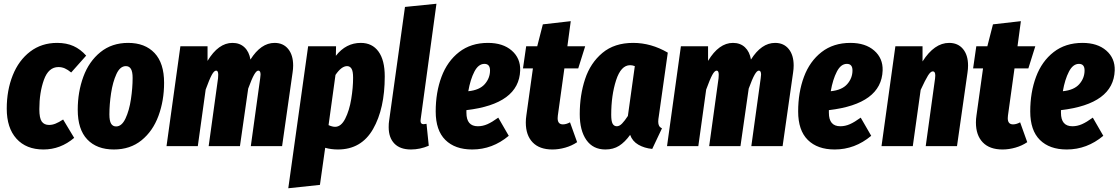

<svg xmlns="http://www.w3.org/2000/svg" viewBox="-20 -780 5971 1025"><path d="M440 -483 360 -393Q342 -408 326 -415Q310 -422 292 -422Q239 -422 214.5 -354Q190 -286 190 -197Q190 -149 203 -131Q216 -113 242 -113Q259 -113 276.5 -120Q294 -127 317 -142L376 -44Q303 18 212 18Q120 18 68 -39.5Q16 -97 16 -200Q16 -298 48 -378Q80 -458 141 -504.5Q202 -551 285 -551Q335 -551 372.5 -534Q410 -517 440 -483Z M395 -194Q395 -289 425 -370.5Q455 -452 516 -501.5Q577 -551 664 -551Q754 -551 805 -497Q856 -443 856 -338Q856 -243 826 -161.5Q796 -80 735.5 -31Q675 18 588 18Q497 18 446 -35.5Q395 -89 395 -194ZM688 -364Q688 -397 679 -412Q670 -427 652 -427Q621 -427 601.5 -384.5Q582 -342 573 -282.5Q564 -223 564 -169Q564 -135 573 -120Q582 -105 600 -105Q630 -105 650 -147.5Q670 -190 679 -250.5Q688 -311 688 -364Z M1545 -430Q1545 -413 1542 -393L1486 0H1319L1369 -362L1371 -382Q1371 -403 1359 -403Q1349 -403 1336.5 -381Q1324 -359 1305 -307L1261 0H1094L1144 -362Q1145 -369 1145 -381Q1145 -403 1134 -403Q1123 -403 1110.5 -380Q1098 -357 1078 -302L1036 0H869L943 -533H1088V-455Q1146 -551 1221 -551Q1260 -551 1285 -527.5Q1310 -504 1317 -462Q1373 -551 1446 -551Q1492 -551 1518.5 -518.5Q1545 -486 1545 -430Z M1625 -533H1774L1773 -482Q1827 -551 1906 -551Q1967 -551 2000.5 -505Q2034 -459 2034 -372Q2034 -200 1971.5 -91Q1909 18 1784 18Q1748 18 1716 9L1688 207L1519 225ZM1865 -365Q1865 -400 1856.5 -413.5Q1848 -427 1833 -427Q1803 -427 1771 -380L1734 -112Q1754 -103 1769 -103Q1801 -103 1823 -146.5Q1845 -190 1855 -251Q1865 -312 1865 -365Z M2226 -145Q2225 -141 2225 -135Q2225 -117 2241 -117Q2247 -117 2257 -119L2269 -2Q2222 18 2174 18Q2116 18 2085.5 -13.5Q2055 -45 2055 -101Q2055 -122 2057 -133L2142 -743L2310 -760Z M2757 -404Q2751 -225 2470 -192V-178Q2470 -106 2531 -106Q2557 -106 2582 -117Q2607 -128 2640 -152L2696 -55Q2609 18 2501 18Q2409 18 2357.5 -33Q2306 -84 2306 -185Q2306 -287 2337 -370Q2368 -453 2431 -502Q2494 -551 2585 -551Q2665 -551 2712 -510Q2759 -469 2757 -404ZM2596 -404Q2596 -439 2566 -439Q2534 -439 2512.5 -397.5Q2491 -356 2480 -293Q2540 -299 2568 -331Q2596 -363 2596 -404Z M2958 -163Q2957 -158 2957 -149Q2957 -116 2985 -116Q3003 -116 3023 -127L3061 -21Q3033 -2 2998 8Q2963 18 2929 18Q2860 18 2823.5 -20Q2787 -58 2787 -126Q2787 -145 2790 -164L2825 -415H2772L2789 -533H2848L2878 -650L3027 -667L3009 -533H3104L3067 -415H2993Z M3545 -499 3497 -159Q3494 -143 3494 -130Q3494 -117 3498.5 -108.5Q3503 -100 3514 -95L3462 15Q3420 11 3388 -7.5Q3356 -26 3344 -60Q3316 -21 3285 -1.5Q3254 18 3212 18Q3146 18 3110.5 -32.5Q3075 -83 3075 -171Q3075 -272 3103.5 -358Q3132 -444 3196 -497.5Q3260 -551 3360 -551Q3456 -551 3545 -499ZM3243 -167Q3243 -133 3250.5 -119.5Q3258 -106 3273 -106Q3287 -106 3301 -120.5Q3315 -135 3332 -161L3369 -427Q3356 -432 3344 -432Q3295 -432 3269 -351.5Q3243 -271 3243 -167Z M4217 -430Q4217 -413 4214 -393L4158 0H3991L4041 -362L4043 -382Q4043 -403 4031 -403Q4021 -403 4008.5 -381Q3996 -359 3977 -307L3933 0H3766L3816 -362Q3817 -369 3817 -381Q3817 -403 3806 -403Q3795 -403 3782.5 -380Q3770 -357 3750 -302L3708 0H3541L3615 -533H3760V-455Q3818 -551 3893 -551Q3932 -551 3957 -527.5Q3982 -504 3989 -462Q4045 -551 4118 -551Q4164 -551 4190.5 -518.5Q4217 -486 4217 -430Z M4692 -404Q4686 -225 4405 -192V-178Q4405 -106 4466 -106Q4492 -106 4517 -117Q4542 -128 4575 -152L4631 -55Q4544 18 4436 18Q4344 18 4292.5 -33Q4241 -84 4241 -185Q4241 -287 4272 -370Q4303 -453 4366 -502Q4429 -551 4520 -551Q4600 -551 4647 -510Q4694 -469 4692 -404ZM4531 -404Q4531 -439 4501 -439Q4469 -439 4447.5 -397.5Q4426 -356 4415 -293Q4475 -299 4503 -331Q4531 -363 4531 -404Z M5148 -430Q5148 -412 5145 -392L5089 0H4922L4972 -362Q4973 -368 4973 -377Q4973 -399 4960 -399Q4948 -399 4934 -376.5Q4920 -354 4895 -300L4853 0H4686L4760 -533H4905V-452Q4968 -551 5047 -551Q5094 -551 5121 -518.5Q5148 -486 5148 -430Z M5361 -163Q5360 -158 5360 -149Q5360 -116 5388 -116Q5406 -116 5426 -127L5464 -21Q5436 -2 5401 8Q5366 18 5332 18Q5263 18 5226.5 -20Q5190 -58 5190 -126Q5190 -145 5193 -164L5228 -415H5175L5192 -533H5251L5281 -650L5430 -667L5412 -533H5507L5470 -415H5396Z M5931 -404Q5925 -225 5644 -192V-178Q5644 -106 5705 -106Q5731 -106 5756 -117Q5781 -128 5814 -152L5870 -55Q5783 18 5675 18Q5583 18 5531.5 -33Q5480 -84 5480 -185Q5480 -287 5511 -370Q5542 -453 5605 -502Q5668 -551 5759 -551Q5839 -551 5886 -510Q5933 -469 5931 -404ZM5770 -404Q5770 -439 5740 -439Q5708 -439 5686.5 -397.5Q5665 -356 5654 -293Q5714 -299 5742 -331Q5770 -363 5770 -404Z"/></svg>

Font: Fira Sans Extra Condensed ExtraBold
Style: Italic
Weight: 800
Width: 3
Italic angle: -8°
Designer: Carrois Corporate & Edenspiekermann AG
Foundry: Carrois Corporate GbR & Edenspiekermann AG
Version: Version 4.203